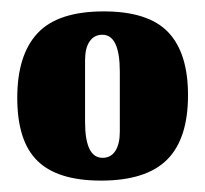

<svg xmlns="http://www.w3.org/2000/svg" viewBox="-20 -310 360 337"><path d="M160 -33Q129.3 -33 129.3 -96V-204.3Q129.3 -225.7 137.3 -237.3Q145.3 -249 159.7 -249Q190.3 -249 190.3 -184V-78.7Q190.3 -57.3 182.5 -45.2Q174.7 -33 160 -33ZM157.3 7Q236.3 7 273.2 -29.7Q310 -66.3 310 -143Q310 -217 275.2 -253.5Q240.3 -290 162 -290Q81.7 -290 46 -251.8Q10.3 -213.7 10.3 -138.3Q10.3 -62.3 45.7 -27.7Q81 7 157.3 7Z"/></svg>

Font: Jomhuria
Style: Regular
Weight: 400
Designer: Arabic design by Kourosh Beigpour, Latin design by Eben Sorkin, engineering by Lasse Fister and Khaled Hosney
Version: Version 1.0000